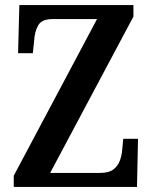

<svg xmlns="http://www.w3.org/2000/svg" viewBox="-20 -734 599 754"><path d="M34 0V-44L361 -659H185Q144 -659 130 -634.5Q116 -610 114 -573L109 -525H51L56 -714H504V-669L177 -55H373Q407 -55 424.5 -68Q442 -81 450 -101.5Q458 -122 460 -146L464 -189H522L518 0Z"/></svg>

Font: Noto Serif Lao Condensed SemiBold
Style: Regular
Weight: 600
Width: 3
Designer: Monotype Design Team
Foundry: Monotype Imaging Inc.
Version: Version 2.003; ttfautohint (v1.8.4.7-5d5b)